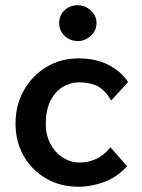

<svg xmlns="http://www.w3.org/2000/svg" viewBox="-20 -698 540 730"><path d="M278 12Q210 12 156 -19Q102 -50 70.5 -104.5Q39 -159 39 -229Q39 -298 70.5 -354Q102 -410 156 -443Q210 -476 279 -476Q343 -476 391 -452Q439 -428 467 -386L403 -316Q379 -356 350.5 -370.5Q322 -385 280 -385Q247 -385 218 -367Q189 -349 171.5 -314Q154 -279 154 -229Q154 -184 172 -150.5Q190 -117 219.5 -98.5Q249 -80 283 -80Q314 -80 344 -93Q374 -106 400 -138L463 -66Q426 -25 377 -6.5Q328 12 278 12ZM276 -542Q246 -542 225.5 -562Q205 -582 205 -610Q205 -639 225 -658.5Q245 -678 276 -678Q304 -678 325.5 -658Q347 -638 347 -610Q347 -582 325.5 -562Q304 -542 276 -542Z"/></svg>

Font: Inconsolata
Style: Bold
Weight: 700
Monospace: yes
Designer: Raph Levien, Cyreal, Brenton Simpson
Foundry: Raph Levien, Cyreal, Google
Version: Version 3.100; ttfautohint (v1.8.4.7-5d5b)